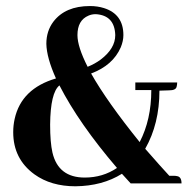

<svg xmlns="http://www.w3.org/2000/svg" viewBox="-20 -616 630 645"><path d="M240.2 -498Q240.2 -547.9 277.3 -563.5Q288.1 -568.4 301.8 -568.4Q365.2 -564.5 367.2 -498Q367.2 -453.1 318.4 -416Q298.8 -401.4 274.4 -391.6Q240.2 -459 240.2 -498ZM264.6 -19.5Q175.8 -19.5 156.2 -103.5Q148.4 -137.7 148.4 -197.3Q149.4 -304.7 179.7 -329.1Q245.1 -201.2 373 -51.8Q325.2 -19.5 264.6 -19.5ZM515.6 -311.5H514.6H517.6L547.9 -312.5Q570.3 -312.5 573.2 -324.2Q575.2 -331.1 575.2 -338.9H434.6V-313.5H488.3Q488.3 -213.9 449.2 -138.7Q338.9 -275.4 286.1 -369.1Q359.4 -396.5 385.7 -457Q394.5 -478.5 394.5 -498Q394.5 -568.4 329.1 -588.9Q307.6 -595.7 282.2 -595.7Q199.2 -595.7 159.2 -543Q135.7 -511.7 135.7 -468.8Q136.7 -421.9 168 -352.5Q51.8 -318.4 29.3 -216.8Q24.4 -195.3 24.4 -171.9Q24.4 -82 95.7 -30.3Q151.4 9.8 233.4 9.8Q324.2 8.8 389.6 -32.2L418.9 0H589.8Q589.8 -22.5 574.2 -24.4Q570.3 -25.4 565.4 -25.4H548.8Q521.5 -54.7 467.8 -116.2Q515.6 -200.2 515.6 -311.5Z"/></svg>

Font: Abhaya Libre ExtraBold
Style: Regular
Weight: 800
Designer: Pushpananda Ekanayake, Sol Matas, Pathum Egodawatta
Foundry: Mooniak
Version: Version 1.050 ; ttfautohint (v1.6)